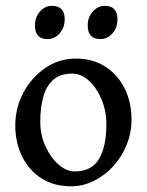

<svg xmlns="http://www.w3.org/2000/svg" viewBox="-20 -635 511 668"><path d="M437.5 -217.8Q437.5 -172.9 420.7 -131.3Q403.8 -89.8 374.5 -57.4Q345.2 -24.9 307.1 -5.9Q269 13.2 226.6 13.2Q168 13.2 124.5 -14.4Q81.1 -42 57.1 -90.1Q33.2 -138.2 33.2 -199.2Q33.2 -258.8 61 -311.8Q88.9 -364.7 136.7 -397.9Q184.6 -431.2 244.1 -431.2Q302.7 -431.2 346.2 -403.3Q389.6 -375.5 413.6 -327.4Q437.5 -279.3 437.5 -217.8ZM350.1 -201.7Q350.1 -249 333.3 -289.3Q316.4 -329.6 289.3 -354.2Q262.2 -378.9 231.4 -378.9Q189 -378.9 164.8 -356.9Q140.6 -335 130.4 -297.4Q120.1 -259.8 120.1 -212.4Q120.1 -165 138.4 -125.5Q156.7 -85.9 184.1 -62.3Q211.4 -38.6 239.3 -38.6Q298.8 -38.6 324.5 -82Q350.1 -125.5 350.1 -201.7ZM205.1 -567.9Q205.1 -539.1 187.7 -519Q170.4 -499 145.5 -499Q101.6 -499 101.6 -546.4Q101.6 -575.2 119.1 -595Q136.7 -614.7 160.2 -614.7Q205.1 -614.7 205.1 -567.9ZM388.7 -567.9Q388.7 -539.1 371.3 -519Q354 -499 329.1 -499Q285.2 -499 285.2 -546.4Q285.2 -575.2 303 -595Q320.8 -614.7 344.2 -614.7Q388.7 -614.7 388.7 -567.9Z"/></svg>

Font: Dai Banna SIL
Style: Regular
Weight: 400
Designer: Victor Gaultney
Foundry: SIL International
Version: Version 4.000